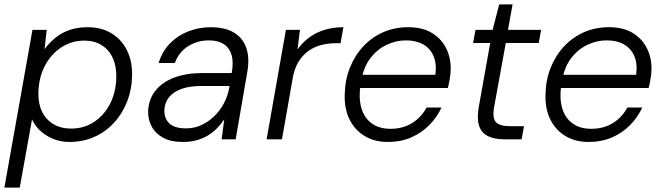

<svg xmlns="http://www.w3.org/2000/svg" viewBox="-33 -635 3023 875"><path d="M-13 220 115 -499H180L170 -411Q191 -439 218.5 -462Q246 -485 283 -498Q320 -511 366 -511Q431 -511 477 -482Q523 -453 546.5 -404Q570 -355 569 -293Q568 -227 546 -171.5Q524 -116 485.5 -74.5Q447 -33 395.5 -10.5Q344 12 283 12Q242 12 207 -3Q172 -18 148 -41.5Q124 -65 113 -91L57 220ZM291 -49Q350 -49 396 -79.5Q442 -110 469 -163Q496 -216 497 -284Q498 -333 481 -370.5Q464 -408 430.5 -429Q397 -450 352 -450Q293 -450 245.5 -418.5Q198 -387 170.5 -333Q143 -279 142 -211Q141 -162 159 -125.5Q177 -89 211 -69Q245 -49 291 -49Z M800 12Q745 12 710 -7.5Q675 -27 658.5 -58Q642 -89 642 -124Q643 -180 674 -220Q705 -260 760 -281Q815 -302 888 -302H1023Q1032 -353 1022 -385.5Q1012 -418 986 -434.5Q960 -451 919 -451Q867 -451 824.5 -424.5Q782 -398 764 -348H690Q706 -401 742 -437.5Q778 -474 826.5 -492.5Q875 -511 927 -511Q993 -511 1034 -486Q1075 -461 1090 -415Q1105 -369 1094 -307L1041 0H977L989 -91Q975 -70 956.5 -51Q938 -32 915 -18Q892 -4 863.5 4Q835 12 800 12ZM815 -50Q853 -50 885 -65Q917 -80 943 -105Q969 -130 986 -161.5Q1003 -193 1010 -226L1013 -243H882Q830 -243 793 -229.5Q756 -216 736.5 -191Q717 -166 716 -131Q716 -93 740 -71.5Q764 -50 815 -50Z M1182 0 1270 -499H1334L1323 -410Q1346 -442 1376.5 -464.5Q1407 -487 1446.5 -499Q1486 -511 1532 -511L1519 -438H1497Q1463 -438 1431.5 -430Q1400 -422 1373.5 -403.5Q1347 -385 1328 -354.5Q1309 -324 1301 -279L1252 0Z M1735 12Q1674 12 1629 -15Q1584 -42 1560 -90.5Q1536 -139 1538 -204Q1539 -269 1561 -325Q1583 -381 1622 -423Q1661 -465 1713 -488Q1765 -511 1827 -511Q1893 -511 1936 -484.5Q1979 -458 2000.5 -414.5Q2022 -371 2021 -319Q2021 -301 2017 -277Q2013 -253 2008 -234H1594L1604 -294H1951Q1958 -345 1942.5 -380Q1927 -415 1895 -433Q1863 -451 1817 -451Q1772 -451 1729.5 -431Q1687 -411 1656.5 -372Q1626 -333 1615 -275L1610 -248Q1601 -189 1613.5 -144Q1626 -99 1660 -73.5Q1694 -48 1746 -48Q1803 -48 1845 -74Q1887 -100 1911 -145H1979Q1959 -101 1923.5 -65Q1888 -29 1840.5 -8.5Q1793 12 1735 12Z M2268 0Q2218 0 2188.5 -16Q2159 -32 2149.5 -64.5Q2140 -97 2149 -148L2201 -439H2123L2134 -499H2212L2242 -615H2303L2282 -499H2433L2422 -439H2272L2219 -148Q2210 -97 2227 -78.5Q2244 -60 2291 -60H2355L2344 0Z M2650 12Q2589 12 2544 -15Q2499 -42 2475 -90.5Q2451 -139 2453 -204Q2454 -269 2476 -325Q2498 -381 2537 -423Q2576 -465 2628 -488Q2680 -511 2742 -511Q2808 -511 2851 -484.5Q2894 -458 2915.5 -414.5Q2937 -371 2936 -319Q2936 -301 2932 -277Q2928 -253 2923 -234H2509L2519 -294H2866Q2873 -345 2857.5 -380Q2842 -415 2810 -433Q2778 -451 2732 -451Q2687 -451 2644.5 -431Q2602 -411 2571.5 -372Q2541 -333 2530 -275L2525 -248Q2516 -189 2528.5 -144Q2541 -99 2575 -73.5Q2609 -48 2661 -48Q2718 -48 2760 -74Q2802 -100 2826 -145H2894Q2874 -101 2838.5 -65Q2803 -29 2755.5 -8.5Q2708 12 2650 12Z"/></svg>

Font: DM Sans 20pt Light
Style: Italic
Weight: 300
Italic angle: -10°
Version: Version 4.004;gftools[0.9.30]